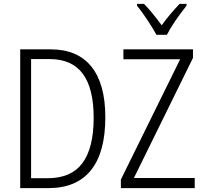

<svg xmlns="http://www.w3.org/2000/svg" viewBox="-20 -968 1049 988"><path d="M229 0H84V-714H241Q379 -714 450.5 -625Q522 -536 522 -365Q522 -184 448 -92Q374 0 229 0ZM235 -664H140V-51H226Q346 -51 404 -128.5Q462 -206 462 -362Q462 -513 406 -588.5Q350 -664 235 -664ZM602 0V-44L907 -663H615V-714H973V-670L669 -52H982V0ZM940 -939Q869 -849 839 -789H785Q767 -822 738.5 -865Q710 -908 685 -939V-948H721Q759 -910 812 -838Q851 -892 904 -948H940Z"/></svg>

Font: Noto Sans Display Light Narrow
Style: Regular
Weight: 300
Width: 4
Designer: Monotype Design team
Foundry: Monotype Imaging Inc.
Version: Version 1.000